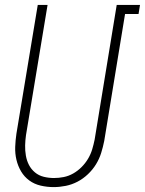

<svg xmlns="http://www.w3.org/2000/svg" viewBox="-20 -755 591 783"><path d="M199 8Q172 8 146 2Q120 -4 99.5 -19Q79 -34 66 -56Q53 -78 47 -103.5Q41 -129 42 -156Q43 -183 47 -210L134 -735H174L86 -204Q83 -183 82.5 -162Q82 -141 85.5 -120.5Q89 -100 98 -82.5Q107 -65 122.5 -52Q138 -39 158.5 -34Q179 -29 200 -29Q220 -29 240 -33Q260 -37 278.5 -47.5Q297 -58 312.5 -73.5Q328 -89 339 -107.5Q350 -126 356 -146Q362 -166 366 -186L456 -735H551L545 -698H490L405 -180Q400 -155 392.5 -131Q385 -107 371.5 -85Q358 -63 338.5 -44.5Q319 -26 296 -14Q273 -2 248 3Q223 8 199 8Z"/></svg>

Font: Iosevka Extralight Oblique
Style: Regular
Weight: 200
Italic angle: -9°
Monospace: yes
Designer: Belleve Invis
Foundry: Belleve Invis
Version: Version 32.5.0; ttfautohint (v1.8.4)